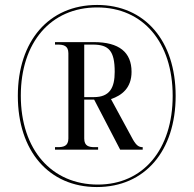

<svg xmlns="http://www.w3.org/2000/svg" viewBox="-20 -745 782 775"><path d="M371 10C565 10 689 -136 689 -358C689 -580 565 -725 372 -725C177 -725 52 -579 52 -358C52 -136 177 10 371 10ZM375 0C189 0 64 -140 64 -359C64 -574 185 -715 372 -715C558 -715 677 -574 677 -358C677 -142 558 0 375 0ZM202 -141H376V-151H363C339 -151 320 -155 320 -186V-343H360L465 -141H556V-151C541 -151 531 -157 517 -181L428 -345C472 -360 511 -390 511 -455C511 -534 461 -575 359 -575H202V-565H212C236 -565 256 -561 256 -530V-186C256 -155 236 -151 212 -151H202ZM359 -353H320V-565H355C419 -565 443 -540 443 -455C443 -391 423 -353 359 -353Z"/></svg>

Font: Noto Serif Display Condensed ExtraBold
Style: Regular
Weight: 800
Width: 3
Designer: Monotype Design Team
Foundry: Monotype Imaging Inc.
Version: Version 2.009